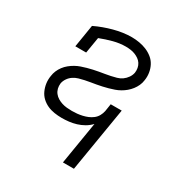

<svg xmlns="http://www.w3.org/2000/svg" viewBox="-173 -666 946 998"><g transform="rotate(30 300.0 -166.5)"><path d="M346 205 388 -50Q372 -33 352 -21.5Q332 -10 310.5 -3.5Q289 3 267.5 5.5Q246 8 225 8Q202 8 179.5 4.5Q157 1 137.5 -8Q118 -17 102.5 -31.5Q87 -46 78 -66Q69 -86 66 -108Q63 -130 67 -153Q69 -169 75.5 -184.5Q82 -200 92.5 -214Q103 -228 116.5 -239Q130 -250 145 -258.5Q160 -267 176 -272.5Q192 -278 208 -282.5Q224 -287 240 -290.5Q256 -294 272.5 -297Q289 -300 305 -302.5Q321 -305 337 -308.5Q353 -312 369.5 -316.5Q386 -321 400 -331Q414 -341 424 -355.5Q434 -370 437 -386Q439 -400 436.5 -414Q434 -428 426.5 -439.5Q419 -451 408 -458.5Q397 -466 384.5 -471Q372 -476 357.5 -478Q343 -480 329 -480Q292 -480 254.5 -470Q217 -460 181 -446L165 -350H100L122 -485Q147 -497 173 -506.5Q199 -516 225 -523Q251 -530 278 -534Q305 -538 331 -538Q354 -538 377 -534Q400 -530 420.5 -521.5Q441 -513 458.5 -499Q476 -485 486.5 -465Q497 -445 500.5 -422Q504 -399 500 -376Q498 -360 491 -344.5Q484 -329 473.5 -315.5Q463 -302 450 -291Q437 -280 422 -271.5Q407 -263 391 -257.5Q375 -252 359 -247.5Q343 -243 327 -239.5Q311 -236 294.5 -233Q278 -230 262 -227.5Q246 -225 230 -221.5Q214 -218 198 -213.5Q182 -209 167.5 -199.5Q153 -190 143 -175.5Q133 -161 130 -145Q128 -129 131.5 -114.5Q135 -100 144 -88.5Q153 -77 165.5 -69.5Q178 -62 192 -57.5Q206 -53 221.5 -51.5Q237 -50 252 -50Q268 -50 283 -51.5Q298 -53 313.5 -56.5Q329 -60 343.5 -66Q358 -72 371 -82Q384 -92 392 -106.5Q400 -121 403 -136L410 -181H476L412 205Z"/></g></svg>

Font: Iosevka Curly Slab LtEx
Style: Italic
Weight: 300
Width: 7
Italic angle: -9°
Monospace: yes
Designer: Belleve Invis
Foundry: Belleve Invis
Version: Version 11.1.0; ttfautohint (v1.8.3)